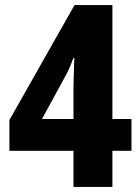

<svg xmlns="http://www.w3.org/2000/svg" viewBox="-20 -735 550 755"><path d="M497 -142H422V0H269V-142H17V-263L273 -715H422V-267H497ZM269 -392Q269 -400 269.5 -417.5Q270 -435 270.5 -454Q271 -473 271.5 -488Q272 -503 273 -506H268Q254 -465 235 -432L145 -267H269Z"/></svg>

Font: Noto Sans Condensed ExtraBold
Style: Regular
Weight: 800
Width: 3
Designer: Monotype Design Team
Foundry: Monotype Imaging Inc.
Version: Version 2.013; ttfautohint (v1.8.4.7-5d5b)